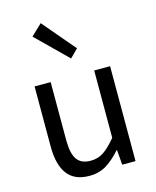

<svg xmlns="http://www.w3.org/2000/svg" viewBox="-129 -960 864 1061"><g transform="rotate(-15 303.5 -429.5)"><path d="M251 13Q165 13 124.5 -41Q84 -95 84 -199V-543H176V-210Q176 -135 200 -100.5Q224 -66 278 -66Q320 -66 353 -88Q386 -110 425 -158V-543H516V0H440L433 -85H430Q392 -41 349.5 -14Q307 13 251 13ZM319 -640 144 -812 207 -872 365 -686Z"/></g></svg>

Font: Noto Sans TC
Style: Regular
Weight: 400
Designer: Ryoko NISHIZUKA  (kana, bopomofo & ideographs); Paul D. Hunt (Latin, Greek & Cyrillic); Sandoll Communications , Soo-you
Foundry: Adobe
Version: Version 2.004-H2;hotconv 1.0.118;makeotfexe 2.5.65603